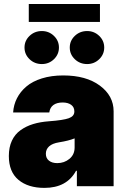

<svg xmlns="http://www.w3.org/2000/svg" viewBox="-20 -929 631 958"><path d="M201.7 8.5Q120 8.5 72.1 -31.6Q24.1 -71.7 24.1 -150.6Q24.1 -194.2 39.2 -226.7Q54.3 -259.2 82.4 -279.3Q110.4 -299.4 145.4 -310Q180.4 -320.7 224.4 -323.9Q295.5 -329.2 323.2 -339.1Q350.9 -349.1 350.9 -372.2V-373.6Q350.9 -394.5 334.9 -406.1Q318.9 -417.6 292.6 -417.6Q263.8 -417.6 246.6 -405.2Q229.4 -392.8 225.9 -367.9H45.5Q47.9 -405.9 64.6 -438.7Q81.3 -471.6 111.5 -497.3Q141.7 -523.1 188.9 -537.8Q236.2 -552.6 295.5 -552.6Q409.8 -552.6 478.3 -501.8Q546.9 -451 546.9 -373.6V0H363.6V-76.7H359.4Q313.2 8.5 201.7 8.5ZM478.7 -909.1V-819.6H123.6V-909.1ZM188.9 -609.4Q152.7 -609.4 127.5 -633.5Q102.3 -657.7 102.3 -691.8Q102.3 -725.9 127.5 -750Q152.7 -774.1 188.9 -774.1Q224.1 -774.1 249.1 -750Q274.1 -725.9 274.1 -691.8Q274.1 -657.7 249.1 -633.5Q224.1 -609.4 188.9 -609.4ZM414.8 -609.4Q378.6 -609.4 353.3 -633.5Q328.1 -657.7 328.1 -691.8Q328.1 -725.9 353.3 -750Q378.6 -774.1 414.8 -774.1Q449.9 -774.1 475 -750Q500 -725.9 500 -691.8Q500 -657.7 475 -633.5Q449.9 -609.4 414.8 -609.4ZM265.6 -115.1Q300.8 -115.1 326.5 -136.4Q352.3 -157.7 352.3 -193.2V-238.6Q323.2 -226.6 274.1 -218.8Q241.1 -213.4 225 -198.7Q208.8 -183.9 208.8 -161.9Q208.8 -139.6 224.4 -127.3Q240.1 -115.1 265.6 -115.1Z"/></svg>

Font: Karasuma Gothic
Style: Black
Weight: 900
Designer: Rasmus Andersson / Ryoko Nishizuka
Foundry: Genbu
Version: Version 1.00